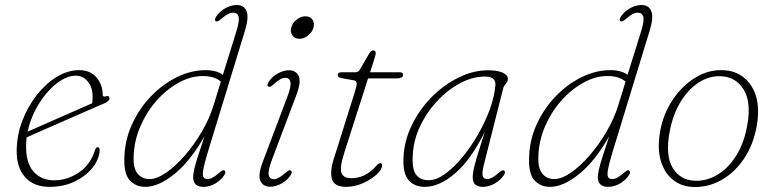

<svg xmlns="http://www.w3.org/2000/svg" viewBox="-20 -737 3082 765"><path d="M377 -136.5Q375 -103 349.5 -70Q324 -37 279.8 -14.8Q235.5 7.5 176.5 7.5Q114.5 7.5 79.8 -31.5Q45 -70.5 46.5 -139.5Q47.5 -199.5 69.2 -256.5Q91 -313.5 126.8 -358.8Q162.5 -404 206.2 -430.8Q250 -457.5 295.5 -457.5Q339.5 -457.5 364.2 -428.8Q389 -400 389 -360Q389 -349.5 401.5 -353Q416 -358 416 -344Q416 -334 396.5 -325.5Q366.5 -312.5 321.5 -293Q276.5 -273.5 228.8 -252.5Q181 -231.5 142.2 -214.5Q103.5 -197.5 86 -189.5Q84.5 -176 84 -162.5Q82 -89 113.2 -53.8Q144.5 -18.5 196 -18.5Q247 -18.5 293.5 -49.2Q340 -80 359 -139.5Q362 -150.5 369 -150.5Q377.5 -150.5 377 -136.5ZM281 -435.5Q254 -435.5 224.8 -417.8Q195.5 -400 168.2 -368.8Q141 -337.5 120.2 -297.2Q99.5 -257 90 -212.5Q108.5 -220.5 140 -234.5Q171.5 -248.5 208.8 -264.8Q246 -281 282.5 -297.2Q319 -313.5 347 -325.5Q349 -335 349 -352Q349 -388.5 330 -412Q311 -435.5 281 -435.5Z M957 -618 806.5 -126Q793.5 -82.5 789.8 -60.5Q786 -38.5 790.8 -31Q795.5 -23.5 807 -23.5Q825.5 -23.5 852.5 -48Q859.5 -53.5 864.2 -56.8Q869 -60 873.5 -58Q882 -53.5 874 -40Q862.5 -21 839.5 -6.8Q816.5 7.5 791 7.5Q749.5 7.5 749.5 -31Q749.5 -43 753.5 -60.8Q757.5 -78.5 767.2 -109.8Q777 -141 795 -194.5Q738.5 -95 675.2 -43.8Q612 7.5 559 7.5Q521.5 7.5 497.5 -18Q473.5 -43.5 475.5 -107Q477 -178 505.8 -241.2Q534.5 -304.5 581.5 -353.2Q628.5 -402 685.2 -429.8Q742 -457.5 799.5 -457.5Q842 -457.5 868 -439L922 -612.5Q935 -654.5 930.5 -670.5Q926 -686.5 908.5 -686.5Q899 -686.5 888.2 -681Q877.5 -675.5 862 -662Q846.5 -649 841 -652Q832.5 -655.5 840.5 -669.5Q853 -690 876.5 -703.5Q900 -717 923.5 -717Q952.5 -717 962.2 -692.8Q972 -668.5 957 -618ZM512.5 -112.5Q510.5 -66 528.5 -44.8Q546.5 -23.5 576 -23.5Q605 -23.5 642 -49Q679 -74.5 716.2 -117.2Q753.5 -160 783.8 -211.8Q814 -263.5 830.5 -316L860 -412Q834.5 -434 788 -434Q739.5 -434 691.2 -407.2Q643 -380.5 603 -335Q563 -289.5 538.5 -231.8Q514 -174 512.5 -112.5Z M1173 -582.5Q1155 -582.5 1145.2 -595.8Q1135.5 -609 1140.5 -627Q1145.5 -646.5 1162.2 -659.2Q1179 -672 1197 -672Q1215.5 -672 1224.8 -659.2Q1234 -646.5 1229 -627Q1224 -609 1207.8 -595.8Q1191.5 -582.5 1173 -582.5ZM1063.5 -100.5Q1047 -56.5 1050.5 -39.8Q1054 -23 1071.5 -23Q1088.5 -23 1117 -48Q1123.5 -53.5 1128.5 -56.8Q1133.5 -60 1138 -58Q1146.5 -53.5 1138.5 -40Q1127 -20.5 1103.5 -6.8Q1080 7 1056 7Q1029 7 1017.8 -15.8Q1006.5 -38.5 1027.5 -93.5L1124 -349Q1140.5 -392 1137.2 -409.5Q1134 -427 1117 -427Q1098 -427 1071 -402Q1064.5 -396 1059.5 -392.8Q1054.5 -389.5 1050 -392Q1041.5 -396 1049.5 -409.5Q1062.5 -430.5 1086.2 -443.8Q1110 -457 1132 -457Q1159 -457 1170 -434Q1181 -411 1160 -356Z M1389.5 -417 1339 -426Q1325.5 -428.5 1325.5 -438.5Q1325.5 -449 1341 -449H1395.5Q1407.5 -449 1413 -458.5L1452 -525.5Q1458 -536 1467.5 -536Q1477 -536 1477 -525Q1477 -520.5 1475.2 -514.5Q1473.5 -508.5 1471 -500.5L1454.5 -449H1572.5Q1586 -449 1586 -439.5Q1586 -424.5 1559 -424.5H1446.5L1352.5 -131Q1332 -67 1340.8 -47Q1349.5 -27 1379.5 -27Q1408 -27 1432.2 -38.8Q1456.5 -50.5 1481.5 -78.5Q1488.5 -87 1495 -87Q1502.5 -87 1502.5 -78.5Q1502.5 -62.5 1481.2 -42.5Q1460 -22.5 1427 -7.5Q1394 7.5 1359 7.5Q1313 7.5 1303.2 -22Q1293.5 -51.5 1309 -101L1395 -374.5Q1402 -396.5 1401.2 -405.5Q1400.5 -414.5 1389.5 -417Z M1908.5 -83Q1900 -51 1903.2 -37.2Q1906.5 -23.5 1921.5 -23.5Q1939.5 -23.5 1966.5 -48Q1981.5 -61 1987.5 -58Q1996 -53.5 1988 -40Q1976.5 -21 1952.8 -6.8Q1929 7.5 1904 7.5Q1885 7.5 1874.2 -1.2Q1863.5 -10 1863.5 -31Q1863.5 -44 1867 -61.2Q1870.5 -78.5 1880.8 -113.2Q1891 -148 1911.5 -212Q1858.5 -103.5 1795.2 -48Q1732 7.5 1671.5 7.5Q1632 7.5 1608.5 -18.8Q1585 -45 1587.5 -107Q1590 -174.5 1620.2 -237.2Q1650.5 -300 1699.2 -349.5Q1748 -399 1807 -428Q1866 -457 1925 -457Q1961 -457 1982.2 -447.8Q2003.5 -438.5 2003.5 -423Q2003.5 -412 1995.2 -403Q1987 -394 1984.5 -383.5ZM1624.5 -117Q1621.5 -62 1638.2 -40.5Q1655 -19 1687 -19Q1717.5 -18.5 1752.2 -43.2Q1787 -68 1821 -109Q1855 -150 1884 -200Q1913 -250 1931.8 -301.8Q1950.5 -353.5 1954 -398.5Q1956 -432 1912 -432Q1863 -432 1813.2 -405.5Q1763.5 -379 1721.5 -334Q1679.5 -289 1653.2 -232.8Q1627 -176.5 1624.5 -117Z M2569.5 -618 2419 -126Q2406 -82.5 2402.2 -60.5Q2398.5 -38.5 2403.2 -31Q2408 -23.5 2419.5 -23.5Q2438 -23.5 2465 -48Q2472 -53.5 2476.8 -56.8Q2481.5 -60 2486 -58Q2494.5 -53.5 2486.5 -40Q2475 -21 2452 -6.8Q2429 7.5 2403.5 7.5Q2362 7.5 2362 -31Q2362 -43 2366 -60.8Q2370 -78.5 2379.8 -109.8Q2389.5 -141 2407.5 -194.5Q2351 -95 2287.8 -43.8Q2224.5 7.5 2171.5 7.5Q2134 7.5 2110 -18Q2086 -43.5 2088 -107Q2089.5 -178 2118.2 -241.2Q2147 -304.5 2194 -353.2Q2241 -402 2297.8 -429.8Q2354.5 -457.5 2412 -457.5Q2454.5 -457.5 2480.5 -439L2534.5 -612.5Q2547.5 -654.5 2543 -670.5Q2538.5 -686.5 2521 -686.5Q2511.5 -686.5 2500.8 -681Q2490 -675.5 2474.5 -662Q2459 -649 2453.5 -652Q2445 -655.5 2453 -669.5Q2465.5 -690 2489 -703.5Q2512.5 -717 2536 -717Q2565 -717 2574.8 -692.8Q2584.5 -668.5 2569.5 -618ZM2125 -112.5Q2123 -66 2141 -44.8Q2159 -23.5 2188.5 -23.5Q2217.5 -23.5 2254.5 -49Q2291.5 -74.5 2328.8 -117.2Q2366 -160 2396.2 -211.8Q2426.5 -263.5 2443 -316L2472.5 -412Q2447 -434 2400.5 -434Q2352 -434 2303.8 -407.2Q2255.5 -380.5 2215.5 -335Q2175.5 -289.5 2151 -231.8Q2126.5 -174 2125 -112.5Z M2867.5 -457Q2937 -452 2974.5 -393.2Q3012 -334.5 2995.5 -236.5Q2981.5 -158.5 2942.5 -102Q2903.5 -45.5 2849 -16.8Q2794.5 12 2734.5 7.5Q2691 4.5 2658.5 -22.8Q2626 -50 2612.2 -98.8Q2598.5 -147.5 2610.5 -215Q2623 -284 2661 -340.5Q2699 -397 2753 -429.2Q2807 -461.5 2867.5 -457ZM2745.5 -17Q2791.5 -14 2835.2 -38.8Q2879 -63.5 2912 -114.8Q2945 -166 2958 -241.5Q2973.5 -331 2943 -380.2Q2912.5 -429.5 2856.5 -433Q2808.5 -436.5 2765.2 -409Q2722 -381.5 2691 -330Q2660 -278.5 2647.5 -209Q2631 -116.5 2660 -68.5Q2689 -20.5 2745.5 -17Z"/></svg>

Font: Fraunces 9pt Soft Thin
Style: Italic
Weight: 100
Italic angle: -16°
Version: Version 1.000;[b76b70a41]